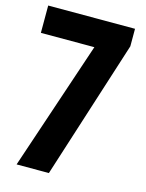

<svg xmlns="http://www.w3.org/2000/svg" viewBox="-113 -809 669 879"><g transform="rotate(15 222.0 -370.0)"><path d="M53 0 258 -610.5H4.5V-740H416V-657L206 0Z"/></g></svg>

Font: Encode Sans Condensed Condensed
Style: Bold
Weight: 700
Width: 3
Designer: Multiple Designers
Foundry: Impallari Type
Version: Version 3.000; ttfautohint (v1.8.3) -l 8 -r 50 -G 200 -x 14 